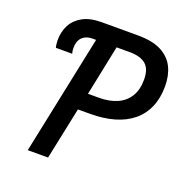

<svg xmlns="http://www.w3.org/2000/svg" viewBox="-128 -828 901 942"><g transform="rotate(20 322.0 -357.0)"><path d="M118 0 248 -623H229Q196 -623 176.5 -604Q157 -585 157 -548Q157 -541 158 -533Q159 -525 161 -519H76Q74 -525 72.5 -536Q71 -547 71 -556Q71 -603 90 -638Q109 -673 147 -693.5Q185 -714 244 -714H433Q510 -714 556 -690Q602 -666 623 -623.5Q644 -581 644 -525Q644 -463 623.5 -415.5Q603 -368 564 -336Q525 -304 469.5 -288Q414 -272 344 -272H281L224 0ZM358 -361Q412 -361 452 -378.5Q492 -396 514 -431.5Q536 -467 536 -520Q536 -575 508 -599Q480 -623 424 -623H355L301 -361Z"/></g></svg>

Font: Noto Sans Display Medium
Style: Italic
Weight: 500
Italic angle: -12°
Designer: Monotype Design Team
Foundry: Monotype Imaging Inc.
Version: Version 2.003